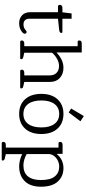

<svg xmlns="http://www.w3.org/2000/svg" viewBox="594 -1368 987 2215"><g transform="rotate(90 1087.5 -260.5)"><path d="M121 -112V-436H53Q45 -436 40.5 -442Q36 -448 36 -458Q36 -471 45.5 -479Q55 -487 71 -487H122L135 -593H196V-487H348Q360 -487 360 -475Q360 -463 350 -457Q340 -451 319 -449L196 -436V-107Q196 -73 213.5 -55.5Q231 -38 261 -38Q282 -38 298 -44Q314 -50 329 -64Q341 -74 348 -74Q357 -74 363 -68.5Q369 -63 369 -53Q369 -34 339 -14Q302 12 247 12Q193 12 157 -21Q121 -54 121 -112Z M447 -20Q447 -33 456.5 -40Q466 -47 482 -47H513V-663H463Q447 -663 447 -683Q447 -697 456.5 -703.5Q466 -710 482 -710H585V-422L588 -421Q671 -499 762 -499Q833 -499 879 -457.5Q925 -416 925 -345V-47L973 -36Q987 -33 993.5 -27.5Q1000 -22 1000 -12Q1000 0 988 0H800Q784 0 784 -20Q784 -33 793.5 -40Q803 -47 819 -47H850V-340Q850 -389 821.5 -418.5Q793 -448 740 -448Q701 -448 660.5 -426Q620 -404 588 -368V-47L636 -36Q650 -33 656.5 -27.5Q663 -22 663 -12Q663 0 651 0H463Q447 0 447 -20Z M1232 -588 1319 -734 1379 -695 1277 -559ZM1063 -244Q1063 -363 1125.5 -431Q1188 -499 1294 -499Q1401 -499 1463.5 -431Q1526 -363 1526 -244Q1526 -124 1463.5 -56Q1401 12 1294 12Q1187 12 1125 -56Q1063 -124 1063 -244ZM1450 -244Q1450 -342 1409 -396Q1368 -450 1295 -450Q1221 -450 1180 -396Q1139 -342 1139 -244Q1139 -145 1180 -91Q1221 -37 1295 -37Q1368 -37 1409 -91Q1450 -145 1450 -244Z M1617 193Q1617 180 1626.5 173Q1636 166 1652 166H1683V-442H1633Q1617 -442 1617 -462Q1617 -476 1626.5 -482.5Q1636 -489 1652 -489H1755V-423H1758Q1788 -460 1829.5 -479.5Q1871 -499 1920 -499Q2015 -499 2074.5 -433.5Q2134 -368 2134 -240Q2134 -117 2070 -52.5Q2006 12 1898 12Q1866 12 1827.5 2.5Q1789 -7 1758 -23V166L1806 177Q1832 183 1832 201Q1832 213 1821 213H1633Q1617 213 1617 193ZM2057 -239Q2057 -349 2015 -399.5Q1973 -450 1902 -450Q1864 -450 1830.5 -433Q1797 -416 1777 -387.5Q1757 -359 1757 -325V-75Q1782 -59 1819 -48Q1856 -37 1886 -37Q1973 -37 2015 -89.5Q2057 -142 2057 -239Z"/></g></svg>

Font: Maitree
Style: Regular
Weight: 400
Designer: CadsonDemak Team
Foundry: CadsonDemak
Version: Version 1.001